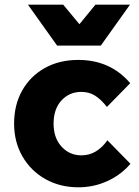

<svg xmlns="http://www.w3.org/2000/svg" viewBox="-20 -781 593 817"><path d="M437 -184 535 -84Q495 -37 437 -10.5Q379 16 314 16Q235 16 173 -19Q111 -54 75.5 -115.5Q40 -177 40 -255Q40 -335 74.5 -396Q109 -457 170.5 -491.5Q232 -526 313 -526Q450 -526 534 -427L435 -326Q410 -358 384.5 -374Q359 -390 326 -390Q275 -390 241.5 -353.5Q208 -317 208 -255Q208 -194 242 -157Q276 -120 326 -120Q360 -120 387.5 -136.5Q415 -153 437 -184ZM99 -761H249L318 -678L386 -761H533L409 -587H223Z"/></svg>

Font: Wix Madefor Text ExtraBold
Style: Regular
Weight: 800
Designer: Dalton Maag Ltd
Foundry: Dalton Maag Ltd
Version: Version 3.100